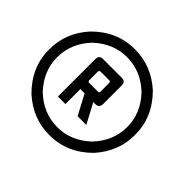

<svg xmlns="http://www.w3.org/2000/svg" viewBox="-132 -691 847 847"><g transform="rotate(45 291.5 -267.5)"><path d="M265.6 -534.7H269Q370.6 -534.7 450.7 -462.9Q534.7 -379.4 534.7 -269V-265.6Q534.7 -164.6 462.9 -84Q379.4 0 269 0H265.6Q164.6 0 84 -72.3Q0 -155.8 0 -265.6V-269Q0 -370.6 72.3 -450.7Q155.8 -534.7 265.6 -534.7ZM49.3 -267.1Q49.3 -182.1 112.8 -113.8Q180.7 -49.3 268.1 -49.3Q353 -49.3 420.9 -112.8Q485.8 -180.7 485.8 -268.1Q485.8 -353 422.4 -420.9Q354 -485.8 267.1 -485.8Q182.1 -485.8 113.8 -422.4Q49.3 -354 49.3 -267.1ZM221.2 -347.7V-297.4Q221.2 -287.1 230 -287.1H282.7Q292 -287.1 292 -295.4V-349.6Q292 -357.9 282.7 -357.9H230Q221.2 -357.9 221.2 -347.7ZM247.6 -240.2H221.2V-147H174.3V-380.4Q174.3 -404.8 197.8 -404.8H315.4Q338.9 -404.8 338.9 -380.4V-266.6Q338.9 -240.2 315.4 -240.2H301.8L351.6 -147H297.4Z"/></g></svg>

Font: Aswaq
Style: Regular
Weight: 400
Designer: Husham Jawad
Version: Version 1.000;November 3, 2021;FontCreator 14.0.0.2814 32-bi